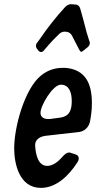

<svg xmlns="http://www.w3.org/2000/svg" viewBox="-20 -907 467 934"><path d="M198 -667C210 -681 223 -696 237 -711L267 -741C275 -749 284 -753 296 -753C312 -753 324 -746 331 -732L364 -668L363 -669C368 -660 372 -655 375 -655C378 -655 381 -657 386 -661L406 -677C413 -683 417 -690 417 -698C417 -702 416 -706 414 -709L405 -738C402 -746 400 -753 399 -760V-759C390 -795 380 -831 370 -866C367 -877 358 -884 349 -885C344 -885 340 -885 337 -886H328L325 -887C315 -886 305 -881 297 -873C253 -825 211 -772 173 -716L159 -697C156 -694 155 -689 155 -685C155 -678 157 -673 162 -667L168 -660L166 -661C171 -656 176 -654 180 -654C185 -654 190 -657 195 -663ZM357 -118C361 -124 363 -130 363 -136C363 -141 362 -151 349 -155H350L323 -164H324C320 -165 317 -165 316 -165C308 -165 298 -162 278 -138C262 -120 236 -100 210 -100C165 -100 154 -155 151 -197V-202C151 -224 168 -241 199 -246L365 -265C390 -268 411 -287 417 -313V-312C418 -318 419 -323 420 -328C420 -330 421 -332 421 -334L423 -347C426 -366 427 -386 427 -405V-406C427 -497 398 -570 296 -577H286C246 -577 211 -565 180 -540C101 -477 49 -292 49 -185C49 -114 72 7 179 7C253 7 314 -51 357 -118ZM329 -416C329 -376 321 -342 274 -335L222 -328H214C186 -328 177 -344 177 -358C177 -394 237 -495 276 -495H277C317 -495 329 -455 329 -416ZM425 -354 424 -353V-352Z"/></svg>

Font: Bangerz
Style: Regular
Weight: 400
Designer: vernon adams
Foundry: Vernon Adams
Version: Version 2.10;December 28, 2023;FontCreator 13.0.0.2683 64-bi